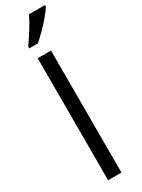

<svg xmlns="http://www.w3.org/2000/svg" viewBox="-258 -1012 765 1036"><g transform="rotate(-30 124.5 -494.5)"><path d="M154 0H71V-760H154ZM249 -980Q236 -959 212 -930.5Q188 -902 160.5 -874.5Q133 -847 112 -829H58V-840Q84 -877 108.5 -916Q133 -955 149 -989H249Z"/></g></svg>

Font: Noto Sans Thai Cond
Style: Regular
Weight: 400
Width: 3
Designer: Monotype Design Team
Foundry: Monotype Imaging Inc.
Version: Version 2.002; ttfautohint (v1.8.4.7-5d5b)